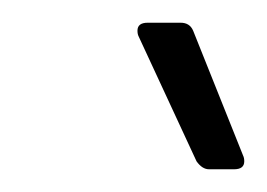

<svg xmlns="http://www.w3.org/2000/svg" viewBox="-20 -720 235 169"><path d="M195 -578Q195 -571 186 -571H164Q158 -571 153 -578L102 -688Q101 -690 101 -693Q101 -700 110 -700H139Q147 -700 150 -693L194 -583Q195 -581 195 -578Z"/></svg>

Font: Barlow Light
Style: Italic
Weight: 300
Italic angle: -7°
Designer: Jeremy Tribby
Foundry: Tribby Type
Version: Version 1.408